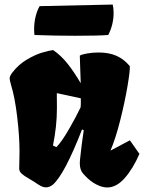

<svg xmlns="http://www.w3.org/2000/svg" viewBox="-20 -805 626 835"><path d="M586.4 -135.7Q558.1 -70.8 522.2 -30.3Q486.3 10.3 446.3 10.3Q423.8 10.3 397.9 -3.4Q372.1 -17.1 352.1 -38.6Q350.1 -40.5 342.8 -48.3Q335.4 -56.2 331.3 -67.4Q327.1 -78.6 327.1 -93.8Q327.1 -102.5 327.6 -107.4Q334.5 -175.3 344.2 -238.8L336.9 -242.2Q260.3 -45.9 210 -2Q194.8 9.8 180.7 9.8Q168.9 9.8 157.2 3.7Q145.5 -2.4 128.4 -14.6Q122.1 -19 106.4 -27.8Q85 -40 74.5 -49.3Q64 -58.6 63.5 -71.3Q63.5 -85 64 -95.7Q64.9 -127 64.9 -146.5Q64.9 -210.4 54.9 -295.7Q44.9 -380.9 27.8 -436.5Q22 -456.5 22 -463.4Q22 -469.2 24.7 -475.1Q27.3 -481 34.2 -490.2Q61 -524.9 97.2 -546.1Q133.3 -567.4 163.1 -576.2Q192.9 -585 210.9 -587.4Q246.6 -563 275.4 -526.1Q304.2 -489.3 331.1 -442.9Q330.6 -472.7 328.1 -530.3L327.1 -563Q335.4 -568.4 358.9 -572.5Q382.3 -576.7 409.2 -576.7Q453.6 -576.7 486.1 -562.5Q518.6 -548.3 544.4 -517.6Q546.4 -501 534.7 -431.4Q522.9 -361.8 502.9 -282.2Q482.9 -202.6 460.4 -149.9L544.9 -194.8ZM330.6 -338.4Q331.5 -350.1 331.5 -351.6V-377.4Q304.2 -383.8 268.6 -391.1L227.1 -399.9L227.5 -347.7V-331.5Q227.5 -257.3 210.4 -171.9L225.1 -165Q248.5 -188.5 280 -243.2Q311.5 -297.9 330.6 -338.4ZM470.2 -785.2Q474.1 -770 474.1 -748.5Q474.1 -724.6 468.3 -700Q462.4 -675.3 450.7 -652.8Q405.3 -649.4 307.6 -649.4Q220.7 -649.4 129.9 -652.8Q128.4 -665.5 128.4 -678.2Q128.4 -706.5 134.8 -732.7Q141.1 -758.8 152.3 -778.3Z"/></svg>

Font: Fruktur
Style: Regular
Weight: 400
Designer: Viktoriya Grabowska
Foundry: Viktoriya Grabowska
Version: Version 1.004; ttfautohint (v1.4.1)